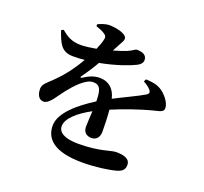

<svg xmlns="http://www.w3.org/2000/svg" viewBox="-146 -984 1291 1218"><g transform="rotate(20 500.0 -375.0)"><path d="M827 -548C802 -562 777 -568 727 -570L719 -553C737 -544 758 -529 768 -517C781 -502 779 -490 761 -480C716 -453 634 -416 565 -380C551 -442 511 -479 449 -479C410 -479 376 -463 341 -440C333 -435 330 -440 334 -447C368 -494 393 -534 411 -566C519 -586 608 -620 641 -637C668 -650 677 -666 677 -681C677 -716 646 -727 610 -727C597 -727 588 -713 554 -699C533 -690 502 -680 467 -670L496 -724C505 -743 513 -751 513 -765C513 -800 433 -814 390 -814C371 -814 340 -804 317 -793L316 -780C342 -771 362 -763 376 -753C394 -742 395 -729 390 -713C387 -698 379 -675 366 -645C331 -639 297 -634 267 -633C198 -632 163 -659 129 -687L114 -679C142 -600 162 -549 241 -549C267 -549 294 -550 320 -553C287 -495 242 -432 188 -378C149 -338 115 -318 116 -284C117 -244 132 -214 166 -215C204 -218 235 -279 271 -324C306 -368 368 -439 419 -439C466 -439 478 -410 479 -331C377 -267 271 -180 271 -93C271 -6 332 64 528 64C613 64 708 51 754 37C790 26 802 9 802 -19C802 -61 758 -72 709 -72C670 -72 611 -39 462 -39C365 -39 326 -69 326 -109C326 -162 393 -219 477 -264C475 -222 472 -184 472 -158C472 -118 499 -102 528 -102C563 -102 581 -128 581 -162C581 -198 580 -255 575 -310C658 -345 758 -379 826 -397C876 -411 905 -410 905 -440C905 -479 862 -528 827 -548Z"/></g></svg>

Font: Noto Serif CJK KR
Style: Bold
Weight: 700
Designer: Ryoko NISHIZUKA 西塚涼子 (kana & ideographs); Frank Grießhammer (Latin, Greek & Cyrillic); Wenlong ZHANG 张文龙 (bopomofo); San
Foundry: Adobe
Version: Version 2.001;hotconv 1.1.0;makeotfexe 2.6.0